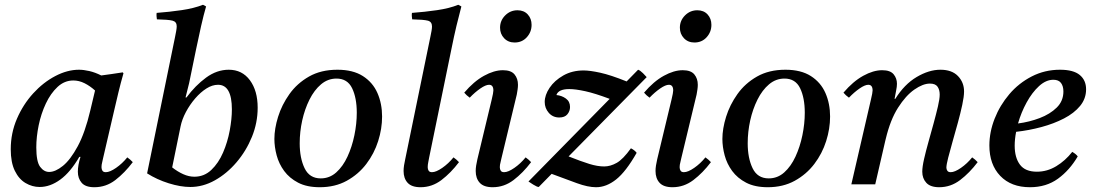

<svg xmlns="http://www.w3.org/2000/svg" viewBox="-20 -772 4577 804"><path d="M146 11Q115 11 87 -5.5Q59 -22 42 -57Q25 -92 25 -147Q25 -215 51 -275Q77 -335 119 -381Q161 -427 211.5 -453.5Q262 -480 311 -480Q330 -480 354 -474.5Q378 -469 404 -456Q425 -459 447.5 -462Q470 -465 494 -469L497 -465Q485 -423 476 -385.5Q467 -348 458 -309L412 -111Q411 -104 408 -93Q405 -82 405 -72Q405 -63 409 -57Q413 -51 423 -51Q440 -51 466 -69Q492 -87 513 -113Q526 -104 536 -93Q502 -48 463 -18Q424 12 375 12Q338 12 322 -6.5Q306 -25 306 -53Q306 -80 317 -115H312Q275 -51 232.5 -20Q190 11 146 11ZM378 -393Q357 -412 334 -423.5Q311 -435 287 -435Q250 -435 221 -408Q192 -381 172 -338.5Q152 -296 142 -247.5Q132 -199 132 -155Q132 -95 148 -73.5Q164 -52 186 -52Q212 -52 243.5 -77.5Q275 -103 305.5 -159.5Q336 -216 358 -309Z M596 -46 713 -617Q716 -631 718 -643Q720 -655 720 -662Q720 -681 702.5 -685.5Q685 -690 637 -691Q636 -698 635.5 -704.5Q635 -711 636 -718Q689 -722 740.5 -729.5Q792 -737 830 -752L843 -745Q833 -711 822 -662.5Q811 -614 801 -565L772 -424L757 -364H761Q798 -414 843 -447Q888 -480 938 -480Q994 -480 1026.5 -436Q1059 -392 1059 -321Q1059 -258 1035 -199Q1011 -140 970.5 -92.5Q930 -45 880 -17Q830 11 777 11Q736 11 686.5 -4.5Q637 -20 596 -46ZM736 -242 701 -71Q724 -53 747.5 -42.5Q771 -32 794 -32Q835 -32 865 -60.5Q895 -89 914 -133Q933 -177 942 -225.5Q951 -274 951 -314Q951 -417 893 -417Q869 -417 844.5 -401.5Q820 -386 797.5 -360Q775 -334 758.5 -303Q742 -272 736 -242Z M1580 -284Q1580 -233 1563.5 -181Q1547 -129 1514 -85.5Q1481 -42 1432 -15Q1383 12 1319 12Q1265 12 1228.5 -7Q1192 -26 1170 -56Q1148 -86 1138.5 -121.5Q1129 -157 1129 -190Q1129 -233 1144.5 -283Q1160 -333 1192 -378Q1224 -423 1274 -451.5Q1324 -480 1393 -480Q1458 -480 1499.5 -453.5Q1541 -427 1560.5 -382.5Q1580 -338 1580 -284ZM1474 -300Q1474 -362 1454.5 -402.5Q1435 -443 1389 -443Q1353 -443 1324.5 -419Q1296 -395 1276 -355Q1256 -315 1245.5 -267.5Q1235 -220 1235 -172Q1235 -110 1255.5 -67.5Q1276 -25 1323 -25Q1360 -25 1388 -50Q1416 -75 1435 -116Q1454 -157 1464 -205.5Q1474 -254 1474 -300Z M1879 -113Q1892 -104 1902 -93Q1868 -48 1828.5 -18Q1789 12 1741 12Q1704 12 1687 -6.5Q1670 -25 1670 -56Q1670 -67 1672 -80Q1674 -93 1677 -106L1782 -617Q1785 -631 1787 -642.5Q1789 -654 1789 -661Q1789 -681 1771.5 -685.5Q1754 -690 1706 -691Q1705 -698 1704.5 -704.5Q1704 -711 1705 -718Q1759 -722 1810.5 -729.5Q1862 -737 1899 -752L1912 -745Q1902 -708 1891.5 -664Q1881 -620 1870 -565L1777 -112Q1776 -105 1773.5 -93.5Q1771 -82 1771 -72Q1771 -63 1775 -57Q1779 -51 1789 -51Q1806 -51 1832 -69Q1858 -87 1879 -113Z M2181 -113Q2194 -104 2204 -93Q2170 -48 2130.5 -18Q2091 12 2043 12Q2006 12 1989 -6.5Q1972 -25 1972 -56Q1972 -67 1974 -79.5Q1976 -92 1979 -105L2039 -355Q2046 -384 2046 -393Q2046 -417 2028 -417Q2014 -417 1991.5 -401.5Q1969 -386 1947 -363Q1940 -368 1934.5 -373Q1929 -378 1924 -384Q1964 -431 2006.5 -454.5Q2049 -478 2086 -478Q2120 -478 2134.5 -460.5Q2149 -443 2149 -417Q2149 -408 2147.5 -397.5Q2146 -387 2144 -376L2080 -110Q2079 -103 2076 -92.5Q2073 -82 2073 -72Q2073 -63 2077 -57Q2081 -51 2091 -51Q2108 -51 2134 -69Q2160 -87 2181 -113ZM2135 -594Q2108 -594 2091 -612Q2074 -630 2074 -656Q2074 -686 2095.5 -707.5Q2117 -729 2147 -729Q2174 -729 2190 -711.5Q2206 -694 2206 -668Q2206 -638 2186 -616Q2166 -594 2135 -594Z M2193 -12 2533 -358Q2472 -381 2431 -390Q2390 -399 2364 -399Q2318 -399 2310 -374Q2332 -372 2349.5 -359.5Q2367 -347 2367 -324Q2367 -307 2356 -293.5Q2345 -280 2322 -280Q2295 -280 2278 -299.5Q2261 -319 2261 -345Q2261 -374 2281.5 -404.5Q2302 -435 2339 -456Q2376 -477 2424 -477Q2450 -477 2493.5 -467.5Q2537 -458 2604 -431L2652 -480Q2661 -477 2672.5 -465.5Q2684 -454 2688 -449L2361 -117Q2414 -96 2448 -85.5Q2482 -75 2510 -75Q2536 -75 2562.5 -90Q2589 -105 2622 -151Q2638 -143 2646 -132Q2601 -53 2560 -20.5Q2519 12 2476 12Q2442 12 2395.5 -5Q2349 -22 2290 -44L2236 11Q2229 11 2213 1Q2197 -9 2193 -12Z M2934 -113Q2947 -104 2957 -93Q2923 -48 2883.5 -18Q2844 12 2796 12Q2759 12 2742 -6.5Q2725 -25 2725 -56Q2725 -67 2727 -79.5Q2729 -92 2732 -105L2792 -355Q2799 -384 2799 -393Q2799 -417 2781 -417Q2767 -417 2744.5 -401.5Q2722 -386 2700 -363Q2693 -368 2687.5 -373Q2682 -378 2677 -384Q2717 -431 2759.5 -454.5Q2802 -478 2839 -478Q2873 -478 2887.5 -460.5Q2902 -443 2902 -417Q2902 -408 2900.5 -397.5Q2899 -387 2897 -376L2833 -110Q2832 -103 2829 -92.5Q2826 -82 2826 -72Q2826 -63 2830 -57Q2834 -51 2844 -51Q2861 -51 2887 -69Q2913 -87 2934 -113ZM2888 -594Q2861 -594 2844 -612Q2827 -630 2827 -656Q2827 -686 2848.5 -707.5Q2870 -729 2900 -729Q2927 -729 2943 -711.5Q2959 -694 2959 -668Q2959 -638 2939 -616Q2919 -594 2888 -594Z M3456 -284Q3456 -233 3439.5 -181Q3423 -129 3390 -85.5Q3357 -42 3308 -15Q3259 12 3195 12Q3141 12 3104.5 -7Q3068 -26 3046 -56Q3024 -86 3014.5 -121.5Q3005 -157 3005 -190Q3005 -233 3020.5 -283Q3036 -333 3068 -378Q3100 -423 3150 -451.5Q3200 -480 3269 -480Q3334 -480 3375.5 -453.5Q3417 -427 3436.5 -382.5Q3456 -338 3456 -284ZM3350 -300Q3350 -362 3330.5 -402.5Q3311 -443 3265 -443Q3229 -443 3200.5 -419Q3172 -395 3152 -355Q3132 -315 3121.5 -267.5Q3111 -220 3111 -172Q3111 -110 3131.5 -67.5Q3152 -25 3199 -25Q3236 -25 3264 -50Q3292 -75 3311 -116Q3330 -157 3340 -205.5Q3350 -254 3350 -300Z M3687 -182 3645 0H3545L3627 -355Q3634 -384 3634 -393Q3634 -417 3616 -417Q3602 -417 3579.5 -401.5Q3557 -386 3535 -363Q3528 -368 3522.5 -373Q3517 -378 3512 -384Q3552 -431 3594.5 -454.5Q3637 -478 3674 -478Q3708 -478 3722 -461Q3736 -444 3736 -421Q3736 -409 3732.5 -392.5Q3729 -376 3726 -358H3729Q3767 -419 3818.5 -449.5Q3870 -480 3918 -480Q3966 -480 3991.5 -453.5Q4017 -427 4017 -389Q4017 -368 4009.5 -333Q4002 -298 3991 -258Q3980 -218 3969 -179.5Q3958 -141 3950.5 -111.5Q3943 -82 3943 -70Q3943 -63 3947 -57Q3951 -51 3961 -51Q3978 -51 4004 -69Q4030 -87 4051 -113Q4064 -104 4074 -93Q4040 -48 4000.5 -18Q3961 12 3913 12Q3876 12 3859 -6.5Q3842 -25 3842 -53Q3842 -73 3849.5 -106Q3857 -139 3868 -178Q3879 -217 3889.5 -255.5Q3900 -294 3907.5 -326Q3915 -358 3915 -376Q3915 -396 3906 -409Q3897 -422 3874 -422Q3845 -422 3809 -397Q3773 -372 3740.5 -321Q3708 -270 3689 -190Z M4528 -398Q4528 -359 4503 -328.5Q4478 -298 4435.5 -276Q4393 -254 4341 -240Q4289 -226 4235 -220Q4229 -189 4229 -162Q4229 -112 4251 -82.5Q4273 -53 4322 -53Q4365 -53 4403 -76Q4441 -99 4470 -136Q4486 -127 4493 -117Q4459 -59 4410 -23.5Q4361 12 4293 12Q4214 12 4168.5 -35.5Q4123 -83 4123 -163Q4123 -219 4145 -275Q4167 -331 4206.5 -377.5Q4246 -424 4300.5 -452Q4355 -480 4419 -480Q4475 -480 4501.5 -458Q4528 -436 4528 -398ZM4243 -255Q4290 -261 4333.5 -277.5Q4377 -294 4405 -321.5Q4433 -349 4433 -389Q4433 -411 4423 -424.5Q4413 -438 4391 -438Q4360 -438 4331 -411.5Q4302 -385 4279 -343Q4256 -301 4243 -255Z"/></svg>

Font: Tiro Devanagari Marathi
Style: Italic
Weight: 400
Italic angle: -11°
Designer: Devanagari: John Hudson & Fiona Ross, assisted by Paul Hanslow. Latin: John Hudson with Paul Hanslow, assisted by Kaja S
Foundry: Tiro Typeworks Ltd.
Version: Version 1.52